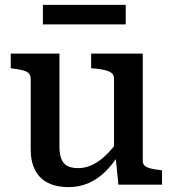

<svg xmlns="http://www.w3.org/2000/svg" viewBox="-20 -758 710 788"><path d="M224 -538V-155Q224 -126 231.5 -106.5Q239 -87 255.5 -77.5Q272 -68 301 -68Q330 -68 358 -81Q386 -94 413.5 -120Q441 -146 469 -186L468 -124Q441 -81 409.5 -51Q378 -21 341 -5.5Q304 10 261 10Q213 10 178 -7Q143 -24 124.5 -59Q106 -94 106 -145V-435Q106 -455 89.5 -463.5Q73 -472 37 -476L24 -478V-538ZM566 -538V-97Q566 -84 575 -77Q584 -70 600.5 -66Q617 -62 639 -60L645 -58V0H466L454 -119L448 -125V-435Q448 -455 430 -463.5Q412 -472 377 -476L354 -478V-538ZM156 -738H496V-658H156Z"/></svg>

Font: Roboto Serif Medium
Style: Regular
Weight: 500
Designer: Greg Gazdowicz
Foundry: Commercial Type
Version: Version 1.008